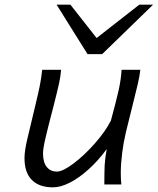

<svg xmlns="http://www.w3.org/2000/svg" viewBox="-20 -783 670 815"><path d="M433.1 -150.4Q397 -101.1 356.4 -64.5Q315.9 -27.8 276.6 -7.8Q237.3 12.2 205.1 12.2Q146 12.2 115 -19.3Q84 -50.8 84 -111.8Q84 -142.6 95.7 -191.9L129.4 -333Q142.1 -385.7 148.4 -416.5Q154.8 -447.3 159.2 -486.8H239.3Q237.8 -461.4 230.7 -429.2Q223.6 -397 209.5 -341.3Q183.1 -240.7 172.9 -196.3Q162.6 -151.9 162.6 -132.3Q162.6 -93.8 178.5 -74.2Q194.3 -54.7 221.7 -54.7Q246.6 -54.7 292 -88.9Q337.4 -123 382.3 -173.8Q427.2 -224.6 450.7 -271Q474.1 -356.9 483.9 -401.4Q493.7 -445.8 496.1 -486.8H575.7Q573.2 -462.9 564.7 -425.5Q556.2 -388.2 539.6 -323.2Q533.7 -298.8 527.3 -273.7Q521 -248.5 514.6 -222.2Q504.4 -179.7 498.5 -133.3Q492.7 -86.9 492.7 -48.8Q492.7 -17.6 495.1 0H422.9Q422.9 -52.7 424.3 -81.5Q425.8 -110.4 433.1 -150.4ZM629.9 -763.2 413.6 -553.2H351.6L220.2 -763.2H278.8L390.1 -621.6L571.3 -763.2Z"/></svg>

Font: Lesson One Light
Style: Italic
Weight: 300
Italic angle: -14°
Designer: But Ko, Victor Gaultney, Annie Olsen, Julie Remington, Don Collingsworth, Eric Hays, Becca Hirsbrunner
Version: Version 1.100